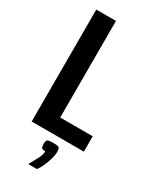

<svg xmlns="http://www.w3.org/2000/svg" viewBox="-206 -678 750 921"><g transform="rotate(30 169.0 -217.5)"><path d="M37 -620H146V-85H326V0H37ZM125 185Q142 154 153.5 132Q165 110 165 91Q147 91 143.5 84Q140 77 140 66Q140 49 145 43Q150 37 179 37Q206 37 211 42.5Q216 48 216 66Q216 84 209 107.5Q202 131 192.5 151.5Q183 172 173 185Z"/></g></svg>

Font: Smooch Sans Thin
Style: Bold
Weight: 700
Version: Version 1.010